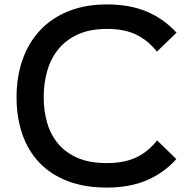

<svg xmlns="http://www.w3.org/2000/svg" viewBox="-20 -840 850 870"><path d="M780 -692 691 -606Q652 -656 598.5 -682.5Q545 -709 465 -709Q389 -709 335 -685Q281 -661 246 -619Q211 -577 194.5 -520.5Q178 -464 178 -400Q178 -337 194 -282.5Q210 -228 244.5 -187.5Q279 -147 333 -124Q387 -101 464 -101Q544 -101 598 -127Q652 -153 692 -204L779 -119Q721 -55 643.5 -22.5Q566 10 464 10Q363 10 286.5 -19.5Q210 -49 158.5 -103Q107 -157 81 -232.5Q55 -308 55 -400Q55 -492 82 -569Q109 -646 161 -702Q213 -758 289.5 -789Q366 -820 465 -820Q568 -820 645 -787.5Q722 -755 780 -692Z"/></svg>

Font: TypoPRO Sinkin Sans
Style: 500 Medium
Weight: 500
Designer: Keith Bates
Foundry: K-Type
Version: Sinkin Sans (version 1.0)  by Keith Bates   •   © 2014   www